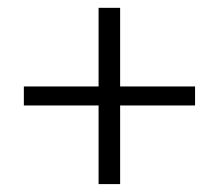

<svg xmlns="http://www.w3.org/2000/svg" viewBox="-20 -550 551 483"><path d="M228 -86.9V-284.7H40V-332.5H228V-530.3H282.2V-332.5H470.7V-284.7H282.2V-86.9Z"/></svg>

Font: Elstob 10pt Medium
Style: Regular
Weight: 500
Designer: Peter S. Baker
Version: Version 1.015